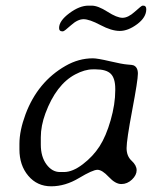

<svg xmlns="http://www.w3.org/2000/svg" viewBox="-20 -674 552 671"><path d="M122.6 -194.3V-168.5Q122.6 -126.5 142.3 -99.6Q162.1 -72.8 189.5 -72.8H203.6Q233.9 -72.8 269.5 -100.1Q305.2 -127.4 327.9 -162.6Q350.6 -197.8 366.7 -253.9Q382.8 -310.1 382.8 -358.4V-363.3Q382.8 -400.4 367.2 -416Q351.6 -431.6 314.5 -431.6H304.2Q276.4 -431.6 243.2 -414.1Q176.3 -378.9 138.7 -277.8Q122.6 -233.9 122.6 -194.3ZM289.1 -654.3H300.3Q322.3 -654.3 355.5 -633.1Q388.7 -611.8 408.2 -611.8Q427.7 -611.8 451.2 -633.1Q474.6 -654.3 478 -654.3H481Q491.2 -654.3 491.2 -641.6Q491.2 -613.3 459.5 -589.6Q427.7 -565.9 398.7 -565.9Q369.6 -565.9 331.1 -586.4Q292.5 -606.9 272 -606.9Q251.5 -606.9 228 -585.7Q204.6 -564.5 200.2 -564.5H197.3Q186.5 -564.5 186.5 -576.2Q186.5 -601.1 222.2 -627.7Q257.8 -654.3 289.1 -654.3ZM47.9 -151.9V-171.4Q47.9 -217.3 69.3 -274.9Q111.8 -388.2 209 -443.8Q254.9 -470.2 304.7 -470.2Q320.3 -470.2 364 -460Q407.7 -449.7 425.3 -448.5Q442.9 -447.3 446.3 -445.8Q461.9 -439.5 461.9 -416.5Q461.9 -393.6 442.1 -289.1Q422.4 -184.6 422.4 -156.5Q422.4 -128.4 439.9 -112.3Q457.5 -96.2 457.5 -79.1Q457.5 -62 441.2 -46.4Q424.8 -30.8 404.1 -30.8Q383.3 -30.8 360.1 -55.7Q336.9 -80.6 320.6 -80.6Q304.2 -80.6 256.1 -51.8Q208 -22.9 158.9 -22.9Q109.9 -22.9 78.9 -59.6Q47.9 -96.2 47.9 -151.9Z"/></svg>

Font: Averia Libre Light
Style: Italic
Weight: 300
Italic angle: -8.5°
Version: Version 1.002